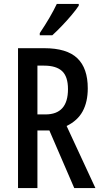

<svg xmlns="http://www.w3.org/2000/svg" viewBox="-20 -960 517 980"><path d="M206 -714Q321 -714 374.5 -663Q428 -612 428 -509Q428 -440 402 -392Q376 -344 320 -317L467 0H359L232 -294H171V0H72V-714ZM205 -625H171V-376H212Q327 -376 327 -505Q327 -569 297 -597Q267 -625 205 -625ZM382 -931Q369 -911 345 -882.5Q321 -854 294.5 -826.5Q268 -799 247 -780H183V-791Q237 -871 270 -940H382Z"/></svg>

Font: Noto Sans Kannada ExtraCondensed Medium
Style: Regular
Weight: 500
Width: 2
Designer: Jelle Bosma - Monotype Design Team
Foundry: Monotype Imaging Inc.
Version: Version 2.005; ttfautohint (v1.8.4.7-5d5b)